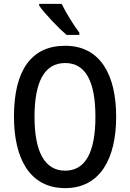

<svg xmlns="http://www.w3.org/2000/svg" viewBox="-20 -960 671 990"><path d="M298 -940H182V-931C209 -891 282 -815 323 -780H389V-792C361 -828 319 -896 298 -940ZM579 -358C579 -573 498 -724 316 -724C140 -724 52 -595 52 -359C52 -146 131 10 316 10C497 10 579 -143 579 -358ZM158 -358C158 -538 209 -635 316 -635C422 -635 472 -539 472 -358C472 -176 421 -80 316 -80C210 -80 158 -178 158 -358Z"/></svg>

Font: Noto Sans Tamil Condensed Medium
Style: Regular
Weight: 500
Width: 3
Designer: Jelle Bosma - Monotype Design Team
Foundry: Monotype Imaging Inc.
Version: Version 2.004